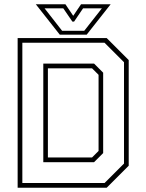

<svg xmlns="http://www.w3.org/2000/svg" viewBox="-20 -878 684 898"><path d="M62.5 0V-700H479L582 -597V-103L479 0ZM204 -141.5H410.5L441 -172V-528L410.5 -558.5H204ZM84.5 -22H469L560 -113V-587L469 -678H84.5ZM182.5 -119.5V-580.5H420L462.5 -538V-162L420 -119.5ZM259.5 -716 147.5 -858H286L322.5 -804L359 -858H497.5L385.5 -716ZM270.5 -734H374L456.5 -839H368.5L326.5 -777H318.5L276 -839H188.5Z"/></svg>

Font: Tourney ExtraLight
Style: Regular
Weight: 250
Designer: Tyler Finck
Foundry: Etcetera Type Co
Version: Version 1.015